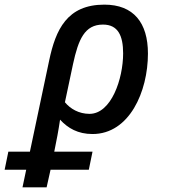

<svg xmlns="http://www.w3.org/2000/svg" viewBox="-122 -568 752 828"><path d="M-102 164H-9L-25 240H79L96 164H261L277 86H112C122 37 130 -4 137 -52C171 -15 214 10 277 10C436 10 516 -173 516 -337C516 -470 454 -548 328 -548C167 -548 118 -440 90 -307L7 86H-86ZM264 -77C218 -77 181 -99 158 -127L193 -292C216 -398 243 -462 322 -462C387 -462 409 -414 409 -338C409 -228 358 -77 264 -77Z"/></svg>

Font: Noto Sans Medium
Style: Italic
Weight: 500
Italic angle: -12°
Designer: Monotype Design Team
Foundry: Monotype Imaging Inc.
Version: Version 2.013